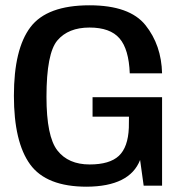

<svg xmlns="http://www.w3.org/2000/svg" viewBox="-20 -701 697 725"><path d="M307.5 4Q470 3 509 -97L522.5 0H592V-334H329.5V-260.5H467L466.5 -218.5Q463.5 -145 428.8 -112.5Q394 -80 318.5 -80Q238 -80 196.8 -132.8Q155.5 -185.5 155.5 -335.5Q155.5 -500 196.8 -548.5Q238 -597 318 -597Q396 -597 431.2 -556.2Q466.5 -515.5 470 -424H592Q589.5 -530.5 529.5 -605.8Q469.5 -681 318 -681Q157.5 -681 95 -598.5Q32.5 -516 32.5 -339.5Q32.5 -164.5 93.8 -80.2Q155 4 307.5 4Z"/></svg>

Font: Anybody Thin Medium
Style: Regular
Weight: 500
Version: Version 1.113;gftools[0.9.25]